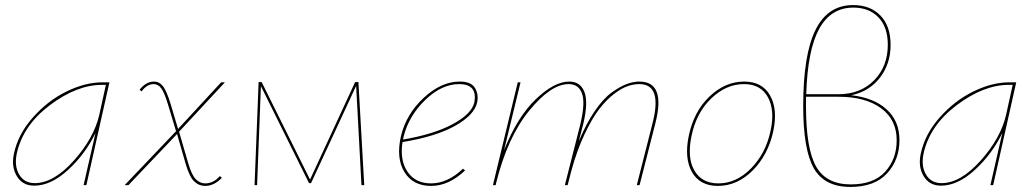

<svg xmlns="http://www.w3.org/2000/svg" viewBox="-20 -731 4076 758"><path d="M384 -406H412L321 0H310L357 -206Q317 -123 249 -60.5Q181 2 115 2Q69 2 46.5 -35.5Q24 -73 35 -124Q51 -201 110 -267.5Q169 -334 243 -370Q317 -406 384 -406ZM117 -8Q192 -8 271.5 -97Q351 -186 372 -278L398 -396H383Q283 -396 176.5 -315.5Q70 -235 46 -124Q36 -75 56 -41.5Q76 -8 117 -8Z M790 -7Q823 -7 848 -36L856 -29Q825 3 790 3Q765 3 746.5 -15Q728 -33 713 -84L679 -202L487 0H472L675 -213L644 -316Q629 -366 616.5 -382.5Q604 -399 587 -399Q560 -399 539 -370L531 -377Q557 -409 588 -409Q609 -409 623.5 -390.5Q638 -372 654 -319L683 -222L853 -406H868L687 -211L723 -87Q737 -39 753.5 -23Q770 -7 790 -7Z M1418 0H1407L1386 -392L1208 -8H1200L1010 -391L995 0H985L1001 -407H1013L1204 -22L1382 -407H1395Z M1795 -409Q1840 -409 1855 -384Q1870 -359 1864 -328Q1854 -278 1778 -235Q1702 -192 1569 -170Q1558 -98 1589 -52.5Q1620 -7 1682 -7Q1747 -7 1808 -65L1816 -58Q1752 3 1682 3Q1610 3 1576.5 -52Q1543 -107 1563 -194Q1584 -281 1653 -345Q1722 -409 1795 -409ZM1853 -328Q1865 -399 1793 -399Q1724 -399 1659.5 -337Q1595 -275 1574 -194L1571 -180Q1694 -201 1768.5 -241.5Q1843 -282 1853 -328Z M2504 -409Q2610 -409 2567 -243L2505 0H2494L2556 -244Q2596 -399 2504 -399Q2482 -399 2458 -391Q2434 -383 2403.5 -359.5Q2373 -336 2345 -299.5Q2317 -263 2287.5 -200.5Q2258 -138 2236 -58L2221 0H2210L2272 -244Q2291 -326 2277.5 -362.5Q2264 -399 2225 -399Q2155 -399 2069.5 -294.5Q1984 -190 1939 -10L1937 0H1926L2024 -406H2035L1970 -138Q2022 -269 2095 -339Q2168 -409 2227 -409Q2271 -409 2287 -368.5Q2303 -328 2283 -243L2265 -173Q2294 -243 2328 -292.5Q2362 -342 2394.5 -365.5Q2427 -389 2453.5 -399Q2480 -409 2504 -409Z M2814 3Q2743 3 2712 -51.5Q2681 -106 2699 -194Q2719 -291 2781 -350Q2843 -409 2918 -409Q2989 -409 3020 -354.5Q3051 -300 3033 -214Q3013 -120 2952 -58.5Q2891 3 2814 3ZM2816 -7Q2887 -7 2945 -66Q3003 -125 3022 -214Q3040 -296 3011.5 -347.5Q2983 -399 2917 -399Q2847 -399 2788 -342.5Q2729 -286 2710 -194Q2692 -108 2721.5 -57.5Q2751 -7 2816 -7Z M3341 -355Q3430 -345 3480.5 -299Q3531 -253 3531 -178Q3531 -100 3482 -46.5Q3433 7 3337 7Q3235 7 3193 -66.5Q3151 -140 3151 -312Q3151 -515 3199.5 -613Q3248 -711 3348 -711Q3416 -711 3456 -669.5Q3496 -628 3496 -554Q3496 -479 3454 -424.5Q3412 -370 3341 -355ZM3349 -701Q3260 -701 3214 -617Q3168 -533 3163 -359H3290Q3377 -359 3431 -414Q3485 -469 3485 -554Q3485 -624 3448 -662.5Q3411 -701 3349 -701ZM3339 -3Q3429 -3 3474.5 -53Q3520 -103 3520 -177Q3520 -259 3458 -304Q3396 -349 3291 -349H3162V-311Q3162 -144 3202 -73.5Q3242 -3 3339 -3Z M3964 -406H3992L3901 0H3890L3937 -206Q3897 -123 3829 -60.5Q3761 2 3695 2Q3649 2 3626.5 -35.5Q3604 -73 3615 -124Q3631 -201 3690 -267.5Q3749 -334 3823 -370Q3897 -406 3964 -406ZM3697 -8Q3772 -8 3851.5 -97Q3931 -186 3952 -278L3978 -396H3963Q3863 -396 3756.5 -315.5Q3650 -235 3626 -124Q3616 -75 3636 -41.5Q3656 -8 3697 -8Z"/></svg>

Font: EauTestInfant Hairline
Style: Italic
Weight: 250
Italic angle: -12°
Designer: Christian Thalmann (Catharsis Fonts)
Version: Version 0.001;PS 000.001;hotconv 1.0.88;makeotf.lib2.5.64775